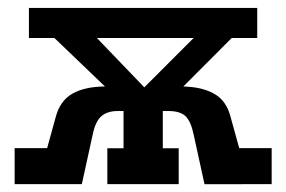

<svg xmlns="http://www.w3.org/2000/svg" viewBox="-20 -468 728 488"><path d="M17.2 0V-91.5H99.8L122 -171.8Q132.8 -212 164 -229.9Q195.2 -247.8 246.8 -248.2L118.2 -371.5H53.5V-447.8H633.8V-371.5H569L446 -248.2L459 -247.5Q500.5 -244.5 528 -227.5Q555.5 -210.5 565.8 -171.8L588 -91.5H670.5V0L499.8 0.2L472 -126.8Q465 -160.2 451.2 -173Q437.5 -185.8 408.5 -185.8H393.8V-91.2H434.2V0H252.8V-91.2H294V-185.8H279.2Q253.2 -185.8 238 -173Q222.8 -160.2 215.8 -126.8L188 0ZM346.8 -246 472.2 -371.5H226.2Z"/></svg>

Font: Podkova VF Beta
Style: Regular
Weight: 400
Designer: Ilya Yudin
Foundry: Cyreal (www.cyreal.org)
Version: Version 2.100